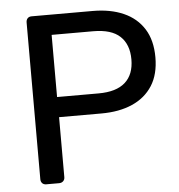

<svg xmlns="http://www.w3.org/2000/svg" viewBox="-51 -748 744 797"><g transform="rotate(-5 321.0 -350.0)"><path d="M110 0Q99 0 93 -6.5Q87 -13 87 -23V-676Q87 -687 93 -693.5Q99 -700 110 -700H364Q438 -700 492.5 -676Q547 -652 577 -604.5Q607 -557 607 -486Q607 -415 577 -368Q547 -321 492.5 -297Q438 -273 364 -273H187V-23Q187 -13 180.5 -6.5Q174 0 163 0ZM186 -357H359Q433 -357 470 -390Q507 -423 507 -486Q507 -548 471 -582Q435 -616 359 -616H186Z"/></g></svg>

Font: RubikRegular
Style: Regular
Weight: 400
Designer: Hubert and Fischer
Foundry: Hubert and Fischer
Version: Version 2.300;gftools[0.9.30]